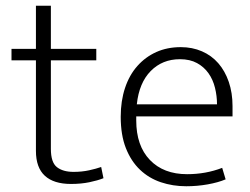

<svg xmlns="http://www.w3.org/2000/svg" viewBox="-20 -640 871 668"><path d="M315 -430H157V-122Q157 -75 178 -58.5Q199 -42 236 -42Q265 -42 290 -47.5Q315 -53 332 -59L340 -20Q320 -12 291 -6Q262 0 227 0Q167 0 136 -28.5Q105 -57 105 -115V-430H20V-470H105V-620H157V-470H315Z M789 -235H454V-221Q454 -133 501.5 -83.5Q549 -34 631 -34Q696 -34 753 -56L765 -16Q739 -5 702.5 1.5Q666 8 628 8Q581 8 539.5 -6Q498 -20 467 -49.5Q436 -79 418 -124.5Q400 -170 400 -234Q400 -289 415 -334Q430 -379 458 -410.5Q486 -442 524 -459Q562 -476 609 -476Q649 -476 682.5 -461.5Q716 -447 739.5 -420Q763 -393 776 -355Q789 -317 789 -271ZM735 -277Q735 -306 728 -334.5Q721 -363 705.5 -385Q690 -407 665.5 -420.5Q641 -434 606 -434Q545 -434 504.5 -393Q464 -352 456 -277Z"/></svg>

Font: Mukta Malar ExtraLight
Style: Regular
Weight: 275
Designer: Aadarsh Rajan, Girish Dalvi, Yashodeep Gholap
Foundry: Ek Type
Version: Version 2.538;PS 1.000;hotconv 16.6.51;makeotf.lib2.5.65220;